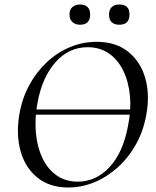

<svg xmlns="http://www.w3.org/2000/svg" viewBox="-20 -822 692 854"><path d="M92 -312V-335H598V-312ZM283 12Q201 12 146.5 -32Q92 -76 71.5 -150Q51 -224 66 -313Q78 -384 110 -443Q142 -502 188.5 -545.5Q235 -589 291.5 -612.5Q348 -636 410 -636Q495 -636 550 -592Q605 -548 626 -475Q647 -402 631 -313Q618 -239 584.5 -179.5Q551 -120 503 -77Q455 -34 399 -11Q343 12 283 12ZM326 -14Q407 -14 467 -78.5Q527 -143 549 -260Q564 -332 558 -395.5Q552 -459 528 -508Q504 -557 464 -584.5Q424 -612 370 -612Q286 -612 227 -545.5Q168 -479 147 -366Q134 -297 139.5 -233.5Q145 -170 168 -120.5Q191 -71 231 -42.5Q271 -14 326 -14ZM336 -712Q315 -712 302 -724Q289 -736 289 -758Q289 -779 302 -790.5Q315 -802 336 -802Q358 -802 369.5 -790.5Q381 -779 381 -758Q381 -712 336 -712ZM511 -712Q465 -712 465 -758Q465 -779 477 -790.5Q489 -802 511 -802Q556 -802 556 -758Q556 -712 511 -712Z"/></svg>

Font: Cormorant Medium
Style: Italic
Weight: 500
Italic angle: -10°
Designer: Christian Thalmann (Catharsis Fonts)
Foundry: Catharsis Fonts
Version: Version 4.000